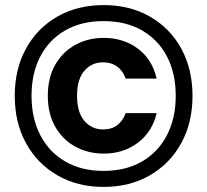

<svg xmlns="http://www.w3.org/2000/svg" viewBox="-20 -729 814 755"><path d="M387 6Q284 6 205 -40Q126 -86 82 -166.5Q38 -247 38 -352Q38 -457 82 -537.5Q126 -618 205 -663.5Q284 -709 387 -709Q491 -709 570 -663.5Q649 -618 693 -537.5Q737 -457 737 -352Q737 -247 693 -166.5Q649 -86 570 -40Q491 6 387 6ZM387 -57Q475 -57 538.5 -94Q602 -131 636.5 -197.5Q671 -264 671 -352Q671 -441 636.5 -507Q602 -573 538.5 -609.5Q475 -646 387 -646Q300 -646 236.5 -609.5Q173 -573 138.5 -507Q104 -441 104 -352Q104 -264 138.5 -197.5Q173 -131 236.5 -94Q300 -57 387 -57ZM388 -125Q326 -125 276 -152.5Q226 -180 197 -231Q168 -282 168 -352Q168 -423 197 -474Q226 -525 276 -552.5Q326 -580 388 -580Q466 -580 522.5 -537.5Q579 -495 596 -420H474Q464 -450 441 -467Q418 -484 385 -484Q341 -484 312 -451Q283 -418 283 -352Q283 -287 312 -253.5Q341 -220 385 -220Q420 -220 442 -237.5Q464 -255 474 -284H596Q579 -211 522.5 -168Q466 -125 388 -125Z"/></svg>

Font: Host Grotesk ExtraBold
Style: Regular
Weight: 800
Designer: Doğukan Karapınar
Foundry: Element Type
Version: Version 1.003; ttfautohint (v1.8.4.7-5d5b)